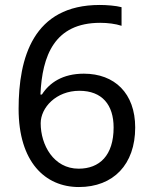

<svg xmlns="http://www.w3.org/2000/svg" viewBox="-20 -744 612 774"><path d="M55 -305C55 -91 162 10 298 10C437 10 525 -81 525 -230C525 -368 442 -447 318 -447C232 -447 179 -410 149 -363H143C150 -519 199 -652 384 -652C414 -652 446 -648 470 -640V-715C448 -721 410 -724 382 -724C113 -724 55 -510 55 -305ZM297 -64C196 -64 144 -160 144 -247C144 -310 206 -378 300 -378C392 -378 438 -321 438 -230C438 -117 381 -64 297 -64Z"/></svg>

Font: Noto Sans Inscriptional Parthian
Style: Regular
Weight: 400
Designer: Monotype Design Team
Foundry: Monotype Imaging Inc.
Version: Version 2.003